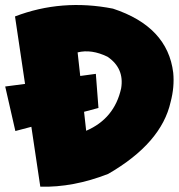

<svg xmlns="http://www.w3.org/2000/svg" viewBox="-41 -720 703 756"><path d="M290 -279.8 298.3 -205.1Q409.7 -252.9 436 -372.1Q449.2 -451.2 382.3 -496.6Q319.3 -527.3 264.6 -513.7L274.9 -420.9L336.4 -429.2L346.7 -294.9ZM57.6 -389.6 18.1 -655.3Q201.7 -725.6 403.8 -686Q619.1 -615.2 641.1 -433.6Q646.5 -377.9 630.9 -318.8Q594.7 -156.2 384.8 -35.2Q247.1 18.6 117.7 15.1L82.5 -220.7L19.5 -204.1L-20.5 -379.4Z"/></svg>

Font: Lapsus Pro (theguybrush.com)
Style: Bold
Weight: 700
Designer: Jose Roses
Version: Version 1.00 February 9, 2018, initial release